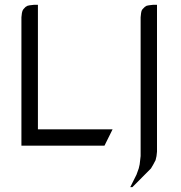

<svg xmlns="http://www.w3.org/2000/svg" viewBox="-20 -604 749 796"><path d="M520 171.9 545.9 120.1 555.2 94.2 559.1 77.1 563 43V-532.2L564.9 -549.8L566.9 -559.1L570.8 -565.9L580.1 -575.2L587.9 -580.1L597.2 -582L613.8 -584H630.9V24.9L628.9 43L625 60.1L613.8 81.1L610.8 85.9L606 94.2L528.8 171.9ZM68.8 0V-532.2L70.8 -549.8L73.2 -559.1L77.1 -565.9L85.9 -575.2L94.2 -580.1L103 -582L120.1 -584H137.2V-67.9H446.8L413.1 0Z"/></svg>

Font: Petahja
Style: Regular
Weight: 400
Designer: T. Christopher White
Version: Version 1.1